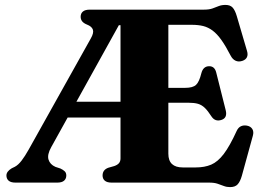

<svg xmlns="http://www.w3.org/2000/svg" viewBox="-20 -739 1060 777"><path d="M533 -700 507.5 -637H461L187.4 -143.7Q170.3 -113.1 176.3 -93.2Q182.4 -73.4 204.3 -63.7L224.6 -57Q235.4 -52 241.8 -45.8Q248.3 -39.6 248.3 -28.8Q248.3 -15.7 239.3 -7.8Q230.4 0 211.4 0H42.8Q23.9 0 14.9 -7.8Q6 -15.7 6 -28.8Q6 -45 27.2 -57.8L40.1 -64.1Q54.1 -71.6 67.6 -89.3Q81.1 -107 95.8 -133.2L347.6 -583.6Q360.5 -606.3 355.8 -619.3Q351.1 -632.2 332.3 -639.4Q318.6 -644.9 312.5 -652.7Q306.4 -660.5 306.4 -671.2Q306.4 -684.8 315.6 -692.4Q324.7 -700 343.8 -700ZM224.8 -327.3H500.3L501.7 -263.3H222.9ZM587.8 -383.5H729.6Q760.5 -383.5 773.4 -395.6Q786.3 -407.7 794.8 -442.4Q802 -470.5 825.7 -471Q848.8 -471.6 855.1 -445.3L893.5 -292.6Q900.9 -261.9 876.6 -253.9Q851.1 -245.2 836.1 -267.3Q821.3 -290.4 808.9 -302.4Q796.5 -314.4 781.2 -318.9Q766 -323.3 741.9 -323.3H587.8ZM467.7 -98V-700H806Q826.6 -700 840 -704.8Q853.4 -709.6 865.2 -714.4Q877.1 -719.1 892.6 -719.1Q911.6 -719.1 921.4 -708.4Q931.2 -697.7 938.3 -673.6L979.5 -533.4Q984.2 -518 979.4 -507.7Q974.6 -497.4 961.2 -492.8Q945.8 -487.5 933.5 -493.2Q921.2 -498.8 913.5 -513.7Q893.4 -552.7 875.9 -577.3Q858.4 -601.8 840.5 -615.2Q822.7 -628.5 802.5 -633.6Q782.3 -638.6 756.4 -638.6H661.3V-116.9Q661.3 -89.1 676 -75.2Q690.8 -61.4 719.4 -61.4H772.1Q807.9 -61.4 834.6 -72.7Q861.4 -84.1 885.6 -116Q909.9 -147.9 937.8 -209.2Q944.2 -223 954.9 -228Q965.7 -233 979.2 -230.6Q994.3 -227.8 1001.1 -216.9Q1007.9 -206 1003.2 -189.4L958.7 -27.5Q952 -4.2 941.8 7Q931.7 18.2 911 18.2Q897.3 18.2 885.8 13.7Q874.3 9.1 860.6 4.6Q847 0 826.7 0H432Q413.1 0 404.1 -7.8Q395.1 -15.7 395.1 -28.8Q395.1 -51.9 418.8 -60.3L442.4 -67Q455.1 -71.3 461.4 -78.7Q467.7 -86.1 467.7 -98Z"/></svg>

Font: Fraunces
Style: Regular
Weight: 900
Version: Version 1.000;[b76b70a41]